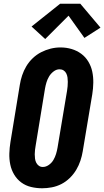

<svg xmlns="http://www.w3.org/2000/svg" viewBox="-20 -1000 558 1028"><path d="M206 8Q175 8 146 1Q117 -6 94 -23Q71 -40 56 -65Q41 -90 35 -119Q29 -148 30 -178.5Q31 -209 36 -240L86 -545Q90 -571 98.5 -596.5Q107 -622 121 -645.5Q135 -669 155.5 -688.5Q176 -708 200.5 -720.5Q225 -733 251 -739.5Q277 -746 304 -746Q335 -746 363.5 -737.5Q392 -729 415 -712Q438 -695 453 -670Q468 -645 474 -616.5Q480 -588 479.5 -557Q479 -526 474 -495L423 -190Q419 -165 410.5 -139.5Q402 -114 388 -90.5Q374 -67 353.5 -47Q333 -27 308.5 -14.5Q284 -2 257.5 3Q231 8 206 8ZM209 -106Q226 -106 241.5 -117Q257 -128 266 -143.5Q275 -159 280 -175.5Q285 -192 288 -209L339 -514Q341 -526 342 -538Q343 -550 343 -562Q343 -574 341.5 -585Q340 -596 335 -606.5Q330 -617 320.5 -623Q311 -629 299 -629Q282 -629 267 -617.5Q252 -606 243 -591Q234 -576 229 -559.5Q224 -543 221 -526L171 -221Q169 -209 167.5 -197.5Q166 -186 166 -174Q166 -162 167.5 -150.5Q169 -139 174 -129Q179 -119 188 -112.5Q197 -106 209 -106ZM222 -791 149 -858 302 -980H410L518 -852L432 -797L347 -916Z"/></svg>

Font: Iosevka Curly Slab HvObl
Style: Regular
Weight: 900
Italic angle: -9°
Monospace: yes
Designer: Belleve Invis
Foundry: Belleve Invis
Version: Version 11.1.0; ttfautohint (v1.8.3)